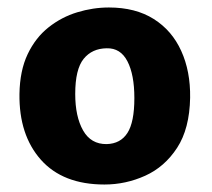

<svg xmlns="http://www.w3.org/2000/svg" viewBox="-20 -817 566 513"><path d="M32 -566Q33 -628.5 54 -672.5Q75 -716.5 109.8 -744Q144.5 -771.5 186.5 -784.2Q228.5 -797 271 -797Q342 -797 390.8 -766.2Q439.5 -735.5 464.2 -681Q489 -626.5 488 -556Q486.5 -473 453.2 -422Q420 -371 368 -347.5Q316 -324 259 -324Q148 -324 89.2 -390.2Q30.5 -456.5 32 -566ZM181 -566Q181 -505.5 202 -468.5Q223 -431.5 265 -432Q302 -433 320.5 -461.8Q339 -490.5 339 -555Q339 -617.5 320.5 -653.2Q302 -689 265 -688Q226 -687.5 203.5 -659.8Q181 -632 181 -566Z"/></svg>

Font: Merriweather Sans Black
Style: Regular
Weight: 900
Designer: Eben Sorkin
Foundry: Eben Sorkin
Version: Version 1.008; ttfautohint (v1.7.19-72a1) -l 8 -r 50 -G 200 